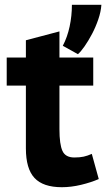

<svg xmlns="http://www.w3.org/2000/svg" viewBox="-20 -765 444 801"><path d="M8 -525H88V-597L228 -634V-525H369V-408H228V-226Q228 -163 240.5 -135.5Q253 -108 290 -108Q313 -108 329 -111.5Q345 -115 363 -123L392 -18Q360 -4 318.5 6Q277 16 238 16Q160 16 124 -22.5Q88 -61 88 -146V-408H8ZM403 -745Q401 -716 390 -684Q379 -652 364 -623.5Q349 -595 333 -572Q317 -549 305 -539L242 -574Q261 -610 270.5 -654.5Q280 -699 280 -745Z"/></svg>

Font: PT Sans Caption
Style: Bold
Weight: 700
Designer: A.Korolkova, O.Umpeleva, V.Yefimov
Foundry: ParaType Ltd
Version: Version 2.003W OFL